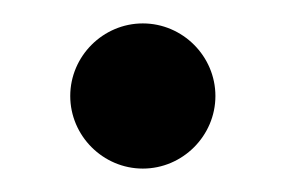

<svg xmlns="http://www.w3.org/2000/svg" viewBox="-20 -454 244 164"><path d="M102 -434C68 -434 40 -406 40 -372C40 -338 68 -310 102 -310C136 -310 164 -338 164 -372C164 -406 136 -434 102 -434Z"/></svg>

Font: EB Garamond SC 08
Style: Regular
Weight: 400
Version: Version 0.016